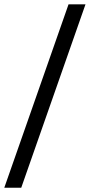

<svg xmlns="http://www.w3.org/2000/svg" viewBox="-46 -795 424 907"><path d="M277.8 -774.6 -25.8 92H54.3L357.9 -774.6Z"/></svg>

Font: Montserrat Ace
Style: Regular
Weight: 500
Designer: Julieta Ulanovsky
Foundry: Julieta Ulanovsky
Version: Version 1